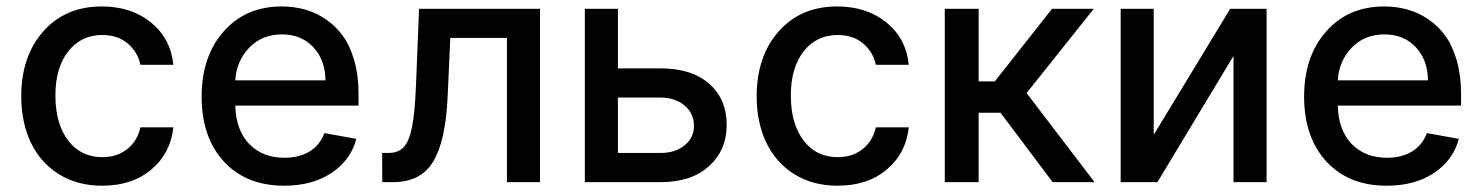

<svg xmlns="http://www.w3.org/2000/svg" viewBox="-20 -573 4663 604"><path d="M301.3 11.2Q223.6 11.2 165.5 -24.9Q107.4 -61 77.1 -124.5Q46.9 -188 46.9 -270Q46.9 -396 116.2 -474.4Q185.5 -552.7 300.3 -552.7Q393.1 -552.7 455.1 -502.2Q517.1 -451.7 525.4 -369.1H421.9Q413.1 -409.7 381.6 -436.3Q350.1 -462.9 301.8 -462.9Q234.9 -462.9 194.6 -411.4Q154.3 -359.9 154.3 -272.9Q154.3 -183.6 194.3 -131.1Q234.4 -78.6 301.8 -78.6Q347.7 -78.6 379.6 -103.5Q411.6 -128.4 421.9 -172.4H525.4Q516.6 -90.8 456.3 -39.8Q396 11.2 301.3 11.2Z M874 11.2Q754.4 11.2 684.3 -64.9Q614.3 -141.1 614.3 -269Q614.3 -395.5 683.6 -474.1Q752.9 -552.7 866.2 -552.7Q904.3 -552.7 938.7 -543.2Q973.1 -533.7 1004.4 -512.7Q1035.6 -491.7 1058.3 -460.4Q1081.1 -429.2 1094.5 -382.6Q1107.9 -335.9 1107.9 -278.3V-240.7H720.2Q722.2 -163.1 764.2 -119.9Q806.2 -76.7 875 -76.7Q920.9 -76.7 953.6 -96.4Q986.3 -116.2 1000.5 -154.3L1101.1 -136.2Q1083 -68.8 1022.7 -28.8Q962.4 11.2 874 11.2ZM720.2 -320.3H1003.9Q1003.4 -383.8 965.8 -424.3Q928.2 -464.8 867.2 -464.8Q804.2 -464.8 763.9 -422.9Q723.6 -380.9 720.2 -320.3Z M1182.6 0 1182.1 -91.8H1201.7Q1232.9 -91.8 1250 -110.1Q1267.1 -128.4 1276.1 -173.3Q1285.2 -218.3 1288.6 -304.2L1298.3 -545.4H1678.7V0H1574.7V-453.6H1396.5L1388.2 -268.6Q1381.8 -129.4 1342.8 -64.7Q1303.7 0 1216.8 0Z M1923.8 -357.9H2058.1Q2156.2 -357.9 2211.2 -309.3Q2266.1 -260.7 2266.1 -180.2Q2266.1 -101.1 2210.7 -50.5Q2155.3 0 2058.1 0H1819.8V-545.4H1923.8ZM1923.8 -266.1V-91.8H2058.1Q2104 -91.8 2133.5 -115.7Q2163.1 -139.6 2163.1 -176.8Q2163.1 -216.3 2133.5 -241.2Q2104 -266.1 2058.1 -266.1Z M2614.7 11.2Q2537.1 11.2 2479 -24.9Q2420.9 -61 2390.6 -124.5Q2360.4 -188 2360.4 -270Q2360.4 -396 2429.7 -474.4Q2499 -552.7 2613.8 -552.7Q2706.5 -552.7 2768.6 -502.2Q2830.6 -451.7 2838.9 -369.1H2735.4Q2726.6 -409.7 2695.1 -436.3Q2663.6 -462.9 2615.2 -462.9Q2548.3 -462.9 2508.1 -411.4Q2467.8 -359.9 2467.8 -272.9Q2467.8 -183.6 2507.8 -131.1Q2547.9 -78.6 2615.2 -78.6Q2661.1 -78.6 2693.1 -103.5Q2725.1 -128.4 2735.4 -172.4H2838.9Q2830.1 -90.8 2769.8 -39.8Q2709.5 11.2 2614.7 11.2Z M2952.1 0V-545.4H3058.6V-316.9H3109.4L3289.6 -545.4H3420.9L3209.5 -280.3L3423.3 0H3291.5L3127.4 -218.3H3058.6V0Z M3609.4 -148.9 3850.1 -545.4H3964.4V0H3860.4V-397L3621.1 0H3505.4V-545.4H3609.4Z M4342.3 11.2Q4222.7 11.2 4152.6 -64.9Q4082.5 -141.1 4082.5 -269Q4082.5 -395.5 4151.9 -474.1Q4221.2 -552.7 4334.5 -552.7Q4372.6 -552.7 4407 -543.2Q4441.4 -533.7 4472.7 -512.7Q4503.9 -491.7 4526.6 -460.4Q4549.3 -429.2 4562.7 -382.6Q4576.2 -335.9 4576.2 -278.3V-240.7H4188.5Q4190.4 -163.1 4232.4 -119.9Q4274.4 -76.7 4343.3 -76.7Q4389.2 -76.7 4421.9 -96.4Q4454.6 -116.2 4468.8 -154.3L4569.3 -136.2Q4551.3 -68.8 4491 -28.8Q4430.7 11.2 4342.3 11.2ZM4188.5 -320.3H4472.2Q4471.7 -383.8 4434.1 -424.3Q4396.5 -464.8 4335.4 -464.8Q4272.5 -464.8 4232.2 -422.9Q4191.9 -380.9 4188.5 -320.3Z"/></svg>

Font: Interop Med
Style: Regular
Weight: 500
Designer: Rasmus Andersson, Google, Jang Haemin
Foundry: jhaemin
Version: Version 1.007